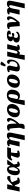

<svg xmlns="http://www.w3.org/2000/svg" viewBox="3579 -4456 1089 8305"><g transform="rotate(-90 4123.5 -303.5)"><path d="M-9 0 102 -536H307L245 -284L310 -345Q369 -401 409 -438.5Q449 -476 478 -498Q507 -520 531.5 -529.5Q556 -539 585 -539Q643 -539 656 -501Q669 -463 656 -404Q602 -404 563.5 -401Q525 -398 496.5 -390.5Q468 -383 444 -368.5Q420 -354 393 -331L466 -151Q477 -126 487.5 -109Q498 -92 526 -92Q534 -92 546.5 -95Q559 -98 578 -110L594 -36Q566 -20 524.5 -5Q483 10 439 10Q392 10 365 -6Q338 -22 322.5 -53Q307 -84 292 -128L263 -217L220 -178L176 0Z M856 10Q805 10 765 -17Q725 -44 706.5 -102.5Q688 -161 701 -257Q715 -355 752 -419Q789 -483 842 -514.5Q895 -546 956 -546Q1012 -546 1051.5 -511.5Q1091 -477 1101 -394H1104L1169 -536H1371L1159 -249Q1173 -168 1184 -130Q1195 -92 1219 -92Q1233 -92 1243.5 -96.5Q1254 -101 1270 -110L1289 -36Q1260 -20 1222.5 -5Q1185 10 1151 10Q1121 10 1099 0Q1077 -10 1065 -40.5Q1053 -71 1050 -132H1048Q1025 -96 1000.5 -63.5Q976 -31 942 -10.5Q908 10 856 10ZM917 -71Q941 -71 959.5 -93Q978 -115 997.5 -155.5Q1017 -196 1043 -249Q1041 -331 1033 -377.5Q1025 -424 1012 -443.5Q999 -463 980 -463Q966 -463 949 -448.5Q932 -434 916.5 -391.5Q901 -349 889 -264Q878 -181 878.5 -139.5Q879 -98 889.5 -84.5Q900 -71 917 -71Z M1586 10Q1494 10 1468.5 -44.5Q1443 -99 1485 -205L1551 -373H1489Q1460 -373 1436.5 -363Q1413 -353 1384 -318L1326 -336Q1352 -405 1379 -445.5Q1406 -486 1434.5 -505.5Q1463 -525 1491 -530.5Q1519 -536 1546 -536H1913L1863 -373H1679L1658 -180Q1652 -133 1657.5 -112.5Q1663 -92 1692 -92Q1709 -92 1722.5 -97Q1736 -102 1749 -110L1765 -36Q1740 -23 1696 -6.5Q1652 10 1586 10Z M2212 221 2338 -317Q2353 -381 2345.5 -416Q2338 -451 2306 -451Q2281 -451 2260 -430Q2239 -409 2224.5 -375Q2210 -341 2203 -301L2145 0H1940L2036 -406Q2038 -420 2036 -430.5Q2034 -441 2018 -441Q2006 -441 1995.5 -438Q1985 -435 1964 -423L1948 -497Q1992 -521 2028.5 -532Q2065 -543 2109 -543Q2158 -543 2192.5 -523Q2227 -503 2231 -453H2236Q2268 -498 2307.5 -524.5Q2347 -551 2413 -551Q2493 -551 2524 -506Q2555 -461 2535 -360L2416 221Z M2739 215 2692 209 2750 5Q2742 -126 2736 -210Q2730 -294 2724.5 -341.5Q2719 -389 2713 -410Q2707 -431 2698.5 -436Q2690 -441 2678 -441Q2668 -441 2658 -436Q2648 -431 2640 -426L2622 -497Q2643 -512 2684 -527.5Q2725 -543 2773 -543Q2809 -543 2835.5 -537Q2862 -531 2880.5 -510.5Q2899 -490 2910 -445.5Q2921 -401 2925 -324Q2929 -247 2927 -129H2930Q2953 -153 2977 -185.5Q3001 -218 3022 -254.5Q3043 -291 3056 -327Q3069 -363 3069 -394Q3069 -427 3048.5 -439Q3028 -451 3000 -451Q3000 -490 3022 -518Q3044 -546 3089 -546Q3124 -546 3149 -524Q3174 -502 3174 -455Q3174 -398 3148 -335Q3122 -272 3082.5 -211Q3043 -150 3000 -98Q2957 -46 2922 -10Q2927 73 2916.5 127Q2906 181 2865.5 203.5Q2825 226 2739 215Z M3431 10Q3331 10 3267.5 -43Q3204 -96 3204 -202Q3204 -259 3225 -319.5Q3246 -380 3289.5 -431Q3333 -482 3398.5 -514Q3464 -546 3554 -546Q3615 -546 3665.5 -524Q3716 -502 3746.5 -455.5Q3777 -409 3777 -334Q3777 -279 3756.5 -219Q3736 -159 3694 -107Q3652 -55 3586.5 -22.5Q3521 10 3431 10ZM3454 -77Q3481 -77 3502.5 -98.5Q3524 -120 3540.5 -155Q3557 -190 3568 -230.5Q3579 -271 3584.5 -309.5Q3590 -348 3590 -377Q3590 -424 3574 -445.5Q3558 -467 3530 -467Q3499 -467 3474 -437Q3449 -407 3431 -360.5Q3413 -314 3403 -264Q3393 -214 3393 -174Q3393 -123 3409 -100Q3425 -77 3454 -77Z M3830 -263Q3848 -349 3889.5 -413.5Q3931 -478 3997 -514.5Q4063 -551 4155 -551Q4290 -551 4350.5 -476Q4411 -401 4392 -268Q4382 -194 4355 -140.5Q4328 -87 4292 -53Q4256 -19 4217 -3Q4178 13 4143 13Q4076 13 4033.5 -4Q3991 -21 3973 -46H3971L3932 221H3727L3786 -53ZM4080 -67Q4121 -67 4150.5 -109.5Q4180 -152 4195 -261Q4211 -373 4198.5 -426Q4186 -479 4139 -479Q4109 -479 4090 -459.5Q4071 -440 4059 -407Q4047 -374 4038 -333L3990 -106Q4000 -93 4026 -80Q4052 -67 4080 -67Z M4707 10Q4607 10 4543.5 -43Q4480 -96 4480 -202Q4480 -259 4501 -319.5Q4522 -380 4565.5 -431Q4609 -482 4674.5 -514Q4740 -546 4830 -546Q4891 -546 4941.5 -524Q4992 -502 5022.5 -455.5Q5053 -409 5053 -334Q5053 -279 5032.5 -219Q5012 -159 4970 -107Q4928 -55 4862.5 -22.5Q4797 10 4707 10ZM4730 -77Q4757 -77 4778.5 -98.5Q4800 -120 4816.5 -155Q4833 -190 4844 -230.5Q4855 -271 4860.5 -309.5Q4866 -348 4866 -377Q4866 -424 4850 -445.5Q4834 -467 4806 -467Q4775 -467 4750 -437Q4725 -407 4707 -360.5Q4689 -314 4679 -264Q4669 -214 4669 -174Q4669 -123 4685 -100Q4701 -77 4730 -77Z M5347 10Q5242 10 5207 -38Q5172 -86 5194 -188L5240 -406Q5243 -420 5241 -430.5Q5239 -441 5223 -441Q5211 -441 5200 -438Q5189 -435 5169 -423L5152 -497Q5197 -521 5233.5 -532Q5270 -543 5314 -543Q5355 -543 5385.5 -529Q5416 -515 5430 -483Q5444 -451 5432 -396L5388 -184Q5379 -142 5385.5 -116Q5392 -90 5434 -90Q5479 -90 5518 -116Q5557 -142 5584 -185Q5611 -228 5618 -279Q5628 -348 5613.5 -383Q5599 -418 5570.5 -432Q5542 -446 5508 -451Q5516 -500 5542.5 -522Q5569 -544 5600 -544Q5634 -544 5659 -523.5Q5684 -503 5694.5 -454Q5705 -405 5693 -319Q5682 -240 5649 -178.5Q5616 -117 5567.5 -75Q5519 -33 5462.5 -11.5Q5406 10 5347 10ZM5471 -600 5403 -623 5447 -772Q5460 -814 5489 -824Q5518 -834 5551.5 -821Q5585 -808 5609 -779L5608 -767Z M5685 221 5780 -225 5841 -536H6046L5964 -180Q5954 -134 5962.5 -112Q5971 -90 6005 -90Q6045 -90 6064.5 -131.5Q6084 -173 6098 -240L6160 -536H6365L6265 -125Q6261 -105 6266.5 -98.5Q6272 -92 6282 -92Q6292 -92 6302 -96Q6312 -100 6329 -110L6345 -36Q6313 -18 6277 -4Q6241 10 6194 10Q6169 10 6143.5 2Q6118 -6 6101.5 -28Q6085 -50 6088 -92H6086Q6070 -50 6045.5 -20Q6021 10 5980 10Q5956 10 5944 3Q5932 -4 5924 -19H5922L5890 221Z M6661 10Q6540 10 6484 -32Q6428 -74 6438 -149Q6446 -209 6486 -238.5Q6526 -268 6579 -280L6580 -285Q6537 -298 6510 -325Q6483 -352 6490 -400Q6500 -470 6572 -510Q6644 -550 6764 -550Q6840 -550 6883 -536Q6926 -522 6942.5 -499.5Q6959 -477 6956 -453Q6953 -434 6938 -417Q6923 -400 6888.5 -388.5Q6854 -377 6792 -372Q6800 -432 6793 -458.5Q6786 -485 6754 -485Q6726 -485 6708 -461Q6690 -437 6685 -399Q6681 -365 6686.5 -342Q6692 -319 6702 -307Q6735 -320 6770.5 -326.5Q6806 -333 6836 -333Q6843 -326 6847 -315.5Q6851 -305 6849 -288Q6845 -263 6824.5 -246Q6804 -229 6776 -229Q6750 -229 6730 -237Q6710 -245 6692 -255Q6674 -246 6658 -225.5Q6642 -205 6637 -173Q6631 -127 6650.5 -99.5Q6670 -72 6723 -72Q6763 -72 6795 -86.5Q6827 -101 6850 -122Q6873 -143 6883 -161Q6894 -155 6900.5 -141Q6907 -127 6905 -110Q6901 -82 6874.5 -54.5Q6848 -27 6795.5 -8.5Q6743 10 6661 10Z M7018 -497Q7039 -512 7080 -527.5Q7121 -543 7169 -543Q7205 -543 7231.5 -537Q7258 -531 7276.5 -510.5Q7295 -490 7306 -445.5Q7317 -401 7321 -324Q7325 -247 7323 -129H7326Q7349 -153 7373 -185.5Q7397 -218 7418 -254.5Q7439 -291 7452 -327Q7465 -363 7465 -394Q7465 -427 7444.5 -439Q7424 -451 7396 -451Q7396 -490 7418 -518Q7440 -546 7485 -546Q7520 -546 7545 -524Q7570 -502 7570 -455Q7570 -408 7552 -356.5Q7534 -305 7504.5 -253.5Q7475 -202 7440 -154.5Q7405 -107 7370.5 -67.5Q7336 -28 7309 -1L7146 9Q7138 -124 7132 -208.5Q7126 -293 7120.5 -340.5Q7115 -388 7109 -409.5Q7103 -431 7094.5 -436Q7086 -441 7074 -441Q7064 -441 7054 -436Q7044 -431 7036 -426Z M7916 221 8042 -317Q8057 -381 8049.5 -416Q8042 -451 8010 -451Q7985 -451 7964 -430Q7943 -409 7928.5 -375Q7914 -341 7907 -301L7849 0H7644L7740 -406Q7742 -420 7740 -430.5Q7738 -441 7722 -441Q7710 -441 7699.5 -438Q7689 -435 7668 -423L7652 -497Q7696 -521 7732.5 -532Q7769 -543 7813 -543Q7862 -543 7896.5 -523Q7931 -503 7935 -453H7940Q7972 -498 8011.5 -524.5Q8051 -551 8117 -551Q8197 -551 8228 -506Q8259 -461 8239 -360L8120 221Z"/></g></svg>

Font: Noto Serif Black
Style: Italic
Weight: 900
Italic angle: -12°
Designer: Monotype Design Team
Foundry: Monotype Imaging Inc.
Version: Version 2.013